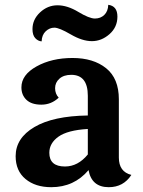

<svg xmlns="http://www.w3.org/2000/svg" viewBox="-20 -768 593 798"><path d="M115 -647Q115 -687 146.5 -716.5Q178 -746 219 -746Q260 -746 305.5 -718.5Q351 -691 374.5 -691Q398 -691 413.5 -706Q429 -721 430 -748Q468 -743 468 -699Q468 -655 435 -626Q402 -597 362 -597Q322 -597 274 -625Q226 -653 206 -653Q186 -653 170 -638Q154 -623 153 -596Q138 -597 126.5 -609.5Q115 -622 115 -647ZM185 -133Q185 -76 250 -76Q304 -76 345 -126V-232Q261 -227 223 -200Q185 -173 185 -133ZM474 -355V-113Q474 -54 526 -41Q493 10 432 10Q361 10 348 -61Q288 10 193 10Q127 10 86 -24Q45 -58 45 -119Q45 -194 123 -240Q201 -286 345 -288V-370Q345 -457 276 -457Q245 -457 227 -441Q209 -425 209 -401.5Q209 -378 224 -362Q193 -333 152 -333Q111 -333 90 -353Q69 -373 69 -405Q69 -457 132 -492Q195 -527 281.5 -527Q368 -527 421 -484.5Q474 -442 474 -355Z"/></svg>

Font: Laila SemiBold
Style: Regular
Weight: 600
Designer: Hitesh Malaviya
Foundry: Indian Type Foundry
Version: Version 1.302;PS 1.0;hotconv 1.0.78;makeotf.lib2.5.61930; tt